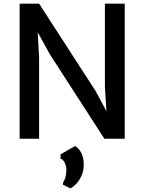

<svg xmlns="http://www.w3.org/2000/svg" viewBox="-20 -763 794 1056"><path d="M88 0V-743H195L506 -262L565.5 -151L557 -285V-743H666V0H554L255 -463L187.5 -585.5L195 -447V0ZM367 273 326.5 253V240.5Q334 232 339.5 213.2Q345 194.5 345 170.5Q345 151.5 336.2 132.5Q327.5 113.5 313 110V86L392.5 40.5Q410 48 425.2 74.8Q440.5 101.5 440.5 143Q440.5 177.5 428 204.5Q415.5 231.5 398.2 249.2Q381 267 367 273Z"/></svg>

Font: Merriweather Sans
Style: Regular
Weight: 400
Designer: Eben Sorkin
Foundry: Eben Sorkin
Version: Version 1.008; ttfautohint (v1.7.19-72a1) -l 8 -r 50 -G 200 